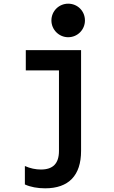

<svg xmlns="http://www.w3.org/2000/svg" viewBox="-20 -812 620 1042"><path d="M420 7V-540H120V-430H300V7C300 75 268 108 202 108C174 108 144 102 115 89V189C145 203 184 210 225 210C353 210 420 140 420 7ZM259 -701C259 -651 300 -610 350 -610C401 -610 441 -651 441 -701C441 -752 401 -792 350 -792C300 -792 259 -752 259 -701Z"/></svg>

Font: CommitMono-dimboump
Style: Bold
Weight: 700
Monospace: yes
Designer: Eigil Nikolajsen
Foundry: Eigil Nikolajsen
Version: Version 1.143